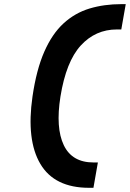

<svg xmlns="http://www.w3.org/2000/svg" viewBox="-20 -811 628 929"><path d="M588.4 -791 566.9 -668.5H545.9Q441.9 -668.5 370.8 -590.8Q299.8 -513.2 272.5 -343.8Q248.5 -192.4 288.6 -108.6Q328.6 -24.9 432.6 -24.9H453.6L432.1 97.7H411.1Q243.7 97.7 175.3 -17.8Q106.9 -133.3 137.2 -343.8Q156.2 -474.1 194.3 -560.8Q232.4 -647.5 287.6 -698Q342.8 -748.5 413.3 -769.8Q483.9 -791 567.4 -791Z"/></svg>

Font: Cascadia Code PL
Style: Bold Italic
Weight: 700
Italic angle: -10°
Monospace: yes
Designer: Aaron Bell
Foundry: Saja Typeworks
Version: Version 2404.023; ttfautohint (v1.8.4)